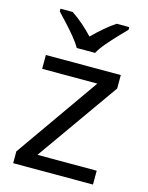

<svg xmlns="http://www.w3.org/2000/svg" viewBox="-116 -838 701 911"><g transform="rotate(15 235.0 -383.0)"><path d="M431 0H39V-58L327 -468H56V-536H424V-470L140 -68H431ZM189 -606Q176 -629 154 -655.5Q132 -682 108 -708Q84 -734 66 -753V-766H126Q152 -749 180 -725Q208 -701 233 -674Q260 -701 288 -725Q316 -749 342 -766H404V-753Q385 -734 360.5 -708Q336 -682 313.5 -655.5Q291 -629 279 -606Z"/></g></svg>

Font: Noto Sans Siddham
Style: Regular
Weight: 400
Designer: Monotype Design Team
Foundry: Monotype Imaging Inc.
Version: Version 2.004; ttfautohint (v1.8.4.7-5d5b)